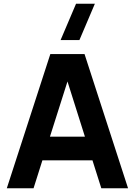

<svg xmlns="http://www.w3.org/2000/svg" viewBox="-20 -1010 724 1030"><path d="M305 -795 388 -990H489L406 -795ZM667 0H523.5L476 -150H207.5L160 0H16.5L250 -720H433.5ZM435.5 -277 342 -573 248 -277Z"/></svg>

Font: Vela Sans ExtBd
Style: Regular
Weight: 800
Designer: Principal design: Mikhail Sharanda - project Manrope.
Design modification: Ravid Balaliev
Foundry: Mikhail Sharanda
Version: Version 1.001